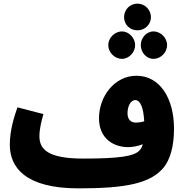

<svg xmlns="http://www.w3.org/2000/svg" viewBox="-20 -1016 1019 1057"><path d="M737 -849C778 -849 811 -882 811 -921C811 -962 778 -996 737 -996C694 -996 663 -962 663 -921C663 -882 694 -849 737 -849ZM652 -692C690 -692 724 -728 724 -768C724 -806 690 -843 652 -843C610 -843 576 -806 576 -768C576 -728 610 -692 652 -692ZM825 -692C866 -692 900 -728 900 -768C900 -806 866 -843 825 -843C785 -843 755 -806 755 -768C755 -728 785 -692 825 -692ZM412 21C673 21 810 -6 882 -95C915 -136 938 -207 938 -307C938 -474 861 -599 731 -599C612 -599 525 -487 525 -365C525 -250 609 -206 685 -206C708 -206 739 -211 766 -222C762 -207 757 -198 750 -190C722 -156 639 -143 438 -143C242 -143 197 -195 197 -266C197 -306 208 -349 219 -388L76 -425C58 -374 34 -298 34 -219C34 -96 118 21 412 21ZM682 -393C682 -429 698 -465 725 -465C752 -465 770 -424 774 -348C757 -343 741 -341 729 -341C698 -341 682 -360 682 -393Z"/></svg>

Font: Noto Sans Arabic UI Cn Bk
Style: Regular
Weight: 900
Width: 3
Designer: Monotype Design Team, Nadine Chahine and Nizar Qandah
Foundry: Monotype Imaging Inc.
Version: Version 2.010